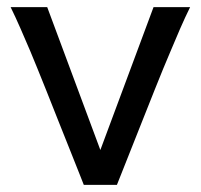

<svg xmlns="http://www.w3.org/2000/svg" viewBox="-20 -518 562 538"><path d="M410.2 -498H512.7Q499 -470.2 484.6 -437.3Q470.2 -404.3 457.8 -374.3Q445.3 -344.2 437 -324.7Q429.2 -305.7 413.8 -267.3Q398.4 -229 380.4 -183.3Q362.3 -137.7 345.7 -95.9Q329.1 -54.2 318.4 -27.1Q307.6 0 307.6 0H214.8Q214.8 0 204.6 -25.9Q194.3 -51.8 178.2 -92.3Q162.1 -132.8 144 -178Q126 -223.1 110.4 -262.7Q94.7 -302.2 85.4 -324.7Q77.6 -344.7 64.9 -374.5Q52.2 -404.3 37.8 -437.3Q23.4 -470.2 9.8 -498H112.3L261.2 -97.7Z"/></svg>

Font: Kanchenjunga
Style: Regular
Weight: 400
Designer: Becca Hirsbrunner Spalinger
Foundry: SIL International
Version: Version 2.001